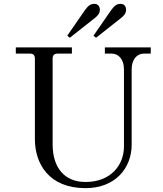

<svg xmlns="http://www.w3.org/2000/svg" viewBox="-20 -958 844 996"><path d="M465 -773 478 -762 606 -863C622 -875 634 -889 634 -907C634 -925 624 -938 606 -938C588 -938 575 -931 557 -906ZM329 -773 342 -762 470 -863C486 -875 498 -889 498 -907C498 -925 488 -938 470 -938C452 -938 439 -931 421 -906ZM62 -680H134C153 -680 161 -672 161 -653V-237C161 -108 234 18 424 18C575 18 663 -83 663 -208V-599C663 -649 690 -680 727 -680H762V-712H524V-680H559C596 -680 623 -649 623 -599V-198C623 -102 555 -14 424 -14C315 -14 253 -87 253 -210V-653C253 -672 261 -680 280 -680H353V-712H62Z"/></svg>

Font: Old Standard
Style: Regular
Weight: 400
Designer: Alexey Kryukov <alexios@thessalonica.org.ru>
Version: Version 2.0